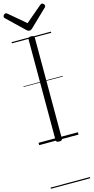

<svg xmlns="http://www.w3.org/2000/svg" viewBox="-222 -1174 782 1594"><g transform="rotate(-15 169.0 -377.0)"><path d="M169 14Q155 14 148.5 9.5Q142 5 142 -5V-871Q142 -881 148.5 -885.5Q155 -890 169 -890Q182 -890 189 -885.5Q196 -881 196 -871V-5Q196 5 190 9.5Q184 14 169 14ZM325 -1129Q333 -1129 340 -1121.5Q347 -1114 347 -1105Q347 -1103 346.5 -1100Q346 -1097 342 -1093L194 -951Q189 -946 183.5 -942.5Q178 -939 169 -939Q160 -939 155 -942.5Q150 -946 144 -951L-4 -1093Q-8 -1097 -8.5 -1100.5Q-9 -1104 -9 -1106Q-9 -1115 -1.5 -1122Q6 -1129 13 -1129Q18 -1129 22 -1126.5Q26 -1124 30 -1121L169 -1003L308 -1121Q313 -1124 316.5 -1126.5Q320 -1129 325 -1129ZM0 365H338V375H0ZM0 -20H338V0H0ZM0 -505H338V-500H0ZM0 -885H338V-875H0Z"/></g></svg>

Font: Playwrite AT Guides
Style: Regular
Weight: 400
Designer: Veronika Burian, José Scaglione
Foundry: TypeTogether
Version: Version 1.003